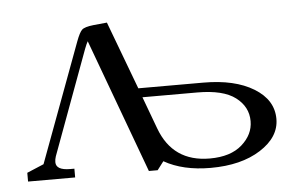

<svg xmlns="http://www.w3.org/2000/svg" viewBox="-40 -502 884 565"><g transform="rotate(-5 402.0 -219.5)"><path d="M22 0V-25.9L71.8 -46.9L202.1 -397.9Q211.9 -424.3 219.7 -431.6Q227.5 -439 253.9 -441.9L293.9 -445.8L369.1 -245.1H561Q653.8 -245.1 710 -210.7Q766.1 -176.3 766.1 -120.1Q766.1 -66.4 708.7 -29.8Q651.4 6.8 561 6.8Q479.5 6.8 423.8 -24.9L404.8 0H378.9L232.9 -396Q229.5 -390.6 223.1 -374L109.9 -66.9Q106.9 -58.1 106.9 -49.8Q106.9 -25.9 148.9 -25.9H161.1V0ZM378.9 -217.8 414.1 -123Q451.7 -21 561 -21Q622.6 -21 656.2 -50.8Q689.9 -80.6 689.9 -120.1Q689.9 -162.6 653.6 -190.2Q617.2 -217.8 541 -217.8Z"/></g></svg>

Font: Dihjauti S
Style: Regular
Weight: 400
Designer: T. Christopher White
Version: Version 3.0.0